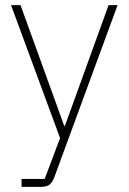

<svg xmlns="http://www.w3.org/2000/svg" viewBox="-20 -528 502 748"><path d="M403 -508H438L190 167Q182 185 171 192.5Q160 200 138 200H64V169H154L214 10L23 -508H60L230 -38H233Z"/></svg>

Font: IBM Plex Sans Hebrew ExtraLight
Style: Regular
Weight: 200
Designer: Mike Abbink, Paul van der Laan, Pieter van Rosmalen, Yanek Iontef
Foundry: Bold Monday
Version: Version 1.2